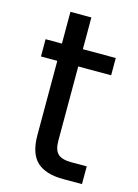

<svg xmlns="http://www.w3.org/2000/svg" viewBox="-107 -746 578 806"><g transform="rotate(15 182.0 -343.0)"><path d="M331 -473C331 -473 331 -548 331 -548C331 -548 188 -548 188 -548C188 -548 188 -686 188 -686C188 -686 97 -686 97 -686C97 -686 97 -548 97 -548C97 -548 26 -548 26 -548C26 -548 26 -473 26 -473C26 -473 97 -473 97 -473C97 -473 97 -150 97 -150C97 -150 97 -150 97 -150C97 -97 110 -58 135 -35C160 -12 198 0 249 0C249 0 331 0 331 0C331 0 331 -77 331 -77C331 -77 264 -77 264 -77C264 -77 264 -77 264 -77C236 -77 216 -83 205 -94C194 -105 188 -123 188 -150C188 -150 188 -473 188 -473C188 -473 331 -473 331 -473Z"/></g></svg>

Font: Girnar Poppins
Style: Regular
Weight: 500
Designer: Ninad Kale (Devanagari), Jonny Pinhorn (Latin)
Foundry: Indian Type Foundry
Version: ""